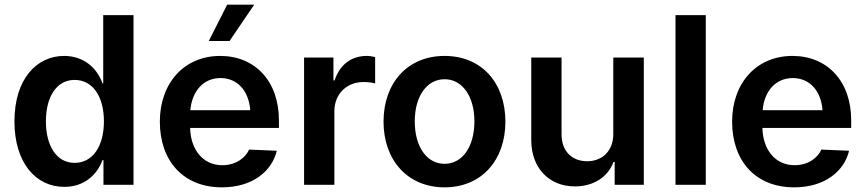

<svg xmlns="http://www.w3.org/2000/svg" viewBox="-20 -793 3713 824"><path d="M256 9C338 9 395 -39 420 -106H424V0H553V-728H423V-435H420C396 -502 339 -553 255 -553C139 -553 42 -456 42 -272C42 -94 134 9 256 9ZM177 -272C177 -378 223 -450 300 -450C378 -450 426 -379 426 -272C426 -167 379 -94 300 -94C223 -94 177 -167 177 -272Z M932 11C1065 11 1147 -59 1168 -146L1049 -151C1035 -119 996 -84 934 -84C850 -84 798 -152 796 -244H1177V-277C1177 -445 1074 -553 925 -553C771 -553 666 -437 666 -271C666 -101 768 11 932 11ZM797 -320C804 -403 854 -458 926 -458C1000 -458 1048 -402 1054 -320ZM876 -617H965L1071 -773H955Z M1285 0H1415V-315C1415 -390 1468 -441 1540 -441C1556 -441 1577 -439 1590 -435V-548C1578 -551 1567 -553 1554 -553C1490 -553 1439 -518 1416 -448H1411V-546H1285Z M1888 11C2047 11 2149 -106 2149 -271C2149 -437 2047 -553 1888 -553C1729 -553 1626 -437 1626 -271C1626 -106 1729 11 1888 11ZM1760 -272C1760 -380 1812 -453 1888 -453C1964 -453 2016 -380 2016 -272C2016 -164 1965 -90 1888 -90C1811 -90 1760 -164 1760 -272Z M2612 -217C2612 -147 2566 -101 2500 -101C2432 -101 2390 -147 2390 -216V-546H2260V-191C2260 -74 2335 7 2447 7C2527 7 2589 -33 2613 -98H2618V0H2743V-546H2612Z M3009 -728H2879V0H3009Z M3388 11C3521 11 3603 -59 3624 -146L3505 -151C3491 -119 3452 -84 3390 -84C3306 -84 3254 -152 3252 -244H3633V-277C3633 -445 3530 -553 3381 -553C3227 -553 3122 -437 3122 -271C3122 -101 3224 11 3388 11ZM3253 -320C3260 -403 3310 -458 3382 -458C3456 -458 3504 -402 3510 -320Z"/></svg>

Font: Wafeq Semi Bold
Style: Regular
Weight: 600
Designer: Rasmus Andersson & Azza Alameddine
Foundry: Google & TypeTogether
Version: Version 3.000;January 28, 2025;FontCreator 15.0.0.3014 64-bi